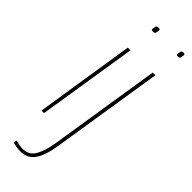

<svg xmlns="http://www.w3.org/2000/svg" viewBox="-305 -727 964 964"><g transform="rotate(45 176.5 -245.0)"><path d="M157 -710Q169 -710 168 -702Q166 -684 163.5 -680Q161 -676 150 -676Q145 -676 142 -677Q139 -678 139 -684Q141 -703 144 -706.5Q147 -710 157 -710ZM35 0 118 -530H137L53 0ZM334 -710Q345 -710 344 -702Q342 -684 339.5 -680Q337 -676 327 -676Q322 -676 319.5 -677Q317 -678 317 -684Q319 -703 321.5 -706.5Q324 -710 334 -710ZM314 -530 219 71Q208 143 181.5 181.5Q155 220 106 220Q94 220 77.5 218Q61 216 49 211L54 194Q69 199 81 201Q93 203 104 203Q148 203 169.5 166Q191 129 201 66L295 -530Z"/></g></svg>

Font: Georama Thin
Style: Italic
Weight: 100
Italic angle: -9°
Designer: Jean-Baptiste Levee
Foundry: Production Type
Version: Version 1.000